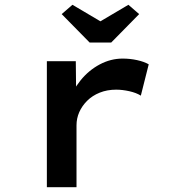

<svg xmlns="http://www.w3.org/2000/svg" viewBox="-20 -783 731 803"><path d="M176 0V-527H297L299 -340L267 -354Q283 -405 317 -447Q351 -489 397 -513.5Q443 -538 493 -538Q524 -538 553.5 -531.5Q583 -525 602 -514L569 -383Q550 -395 521 -401.5Q492 -408 466 -408Q428 -408 397 -395.5Q366 -383 344.5 -361.5Q323 -340 311.5 -314Q300 -288 300 -259V0ZM355 -605 238 -724 283 -763 415 -685H385L517 -763L562 -724L445 -605Z"/></svg>

Font: Lexend Peta Medium
Style: Regular
Weight: 500
Designer: Bonnie Shaver-Troup, Thomas Jockin
Foundry: Lexend
Version: Version 1.007